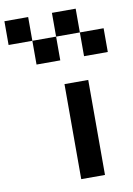

<svg xmlns="http://www.w3.org/2000/svg" viewBox="-345 -935 691 995"><g transform="rotate(-10 0.0 -437.5)"><path d="M-125 -875V-750H-250V-875ZM0 -750V-875H125V-750ZM-125 -625V-750H0V-625ZM125 -625V-750H250V-625ZM125 0H0V-500H125Z"/></g></svg>

Font: Tiny5
Style: Regular
Weight: 400
Designer: Stefan Schmidt
Foundry: Made with Bits'n'Picas by Kreative Software
Version: Version 1.002; ttfautohint (v1.8.4.7-5d5b)